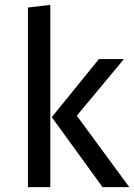

<svg xmlns="http://www.w3.org/2000/svg" viewBox="-20 -770 552 790"><path d="M95 -739V0H187V-750ZM387 -527 193 -288 402 0H512L296 -294L490 -527Z"/></svg>

Font: Fira Sans
Style: Regular
Weight: 400
Designer: Carrois Corporate & Edenspiekermann AG
Foundry: Carrois Corporate GbR & Edenspiekermann AG
Version: Version 4.203